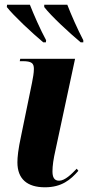

<svg xmlns="http://www.w3.org/2000/svg" viewBox="-20 -786 374 816"><path d="M164 -606H175L176 -615C151 -661 123 -725 107 -766H10L9 -756C38 -719 116 -646 164 -606ZM323 -606H334V-615C310 -661 282 -724 266 -766H168V-756C197 -718 275 -646 323 -606ZM171 10C242 10 280 -22 313 -60L306 -69C284 -46 256 -18 231 -18C209 -18 203 -35 203 -58C203 -81 207 -110 216 -149L299 -536H66L64 -526H76C115 -526 124 -517 124 -493C124 -475 120 -455 116 -434L70 -210C57 -150 54 -118 54 -96C54 -25 96 10 171 10Z"/></svg>

Font: Noto Serif Display Condensed ExtraBold
Style: Italic
Weight: 800
Width: 3
Italic angle: -12°
Designer: Monotype Design Team
Foundry: Monotype Imaging Inc.
Version: Version 2.009